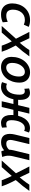

<svg xmlns="http://www.w3.org/2000/svg" viewBox="1500 -2074 588 3627"><g transform="rotate(90 1793.5 -261.0)"><path d="M255 13Q182 13 135.5 -15Q89 -43 67 -91Q45 -139 45 -199Q45 -267 66.5 -327.5Q88 -388 129 -435Q170 -482 228.5 -508.5Q287 -535 360 -535Q398 -535 429.5 -528.5Q461 -522 488 -510L447 -418Q426 -426 404 -431.5Q382 -437 355 -437Q311 -437 275.5 -420Q240 -403 215 -372Q190 -341 176.5 -300Q163 -259 163 -211Q163 -154 188.5 -120Q214 -86 276 -86Q311 -86 343 -95Q375 -104 393 -113L402 -19Q378 -7 341 3Q304 13 255 13Z M471 0 712 -269 583 -522H703L789 -340Q816 -371 840.5 -402.5Q865 -434 887.5 -464.5Q910 -495 927 -522H1045Q1002 -460 950 -395Q898 -330 840 -265Q863 -222 884.5 -177.5Q906 -133 925 -89Q944 -45 958 0H843Q832 -32 818.5 -65.5Q805 -99 790.5 -131Q776 -163 762 -190L596 0Z M1249 13Q1189 13 1145.5 -11.5Q1102 -36 1078.5 -81Q1055 -126 1055 -186Q1055 -260 1077 -323.5Q1099 -387 1138.5 -434Q1178 -481 1231.5 -508Q1285 -535 1347 -535Q1407 -535 1450.5 -510.5Q1494 -486 1517.5 -441.5Q1541 -397 1541 -336Q1541 -262 1519 -198.5Q1497 -135 1458 -87.5Q1419 -40 1365.5 -13.5Q1312 13 1249 13ZM1259 -85Q1286 -85 1311 -97Q1336 -109 1357 -131Q1378 -153 1393.5 -183Q1409 -213 1417.5 -249Q1426 -285 1426 -325Q1426 -379 1403.5 -408Q1381 -437 1337 -437Q1310 -437 1285 -425Q1260 -413 1239 -390.5Q1218 -368 1202 -338.5Q1186 -309 1177.5 -273Q1169 -237 1169 -197Q1169 -143 1192 -114Q1215 -85 1259 -85Z M1620 13Q1594 13 1574 8.5Q1554 4 1532 -6L1563 -99Q1577 -92 1590 -89Q1603 -86 1616 -86Q1657 -86 1685.5 -106.5Q1714 -127 1733 -163Q1752 -199 1760.5 -244Q1769 -289 1769 -339Q1769 -366 1763 -388Q1757 -410 1743 -423Q1729 -436 1704 -436Q1695 -436 1683 -434Q1671 -432 1658 -427L1651 -517Q1674 -525 1695 -529.5Q1716 -534 1734 -534Q1798 -534 1832.5 -486.5Q1867 -439 1867 -351Q1867 -340 1867 -330Q1867 -320 1866 -310H1967L2018 -522H2127L2077 -310H2168Q2185 -378 2217.5 -428Q2250 -478 2297 -506Q2344 -534 2403 -534Q2427 -534 2445.5 -529.5Q2464 -525 2484 -515L2453 -424Q2440 -431 2428.5 -433.5Q2417 -436 2404 -436Q2363 -436 2333.5 -412.5Q2304 -389 2286 -351.5Q2268 -314 2259.5 -270Q2251 -226 2251 -185Q2251 -154 2258 -131.5Q2265 -109 2281 -97Q2297 -85 2324 -85Q2342 -85 2356.5 -88.5Q2371 -92 2386 -97L2392 -6Q2372 3 2348.5 8Q2325 13 2301 13Q2255 13 2221.5 -9.5Q2188 -32 2170.5 -73.5Q2153 -115 2153 -172Q2153 -185 2153 -197Q2153 -209 2155 -221H2055L2002 0H1893L1945 -221H1855Q1839 -144 1805 -92Q1771 -40 1723.5 -13.5Q1676 13 1620 13Z M2671 12Q2611 12 2575.5 -9.5Q2540 -31 2524.5 -68.5Q2509 -106 2509.5 -153Q2510 -200 2522 -249L2588 -522H2703L2641 -263Q2633 -231 2627.5 -200Q2622 -169 2625 -143Q2628 -117 2644 -101.5Q2660 -86 2696 -86Q2729 -86 2755.5 -98.5Q2782 -111 2808 -138Q2809 -156 2811.5 -175.5Q2814 -195 2818.5 -214.5Q2823 -234 2827 -251L2893 -522H3007L2933 -215Q2924 -178 2922 -142.5Q2920 -107 2926.5 -73.5Q2933 -40 2945 -8L2840 8Q2834 -4 2829 -17.5Q2824 -31 2820 -46Q2789 -18 2752.5 -3Q2716 12 2671 12Z M3013 0 3254 -269 3125 -522H3245L3331 -340Q3358 -371 3382.5 -402.5Q3407 -434 3429.5 -464.5Q3452 -495 3469 -522H3587Q3544 -460 3492 -395Q3440 -330 3382 -265Q3405 -222 3426.5 -177.5Q3448 -133 3467 -89Q3486 -45 3500 0H3385Q3374 -32 3360.5 -65.5Q3347 -99 3332.5 -131Q3318 -163 3304 -190L3138 0Z"/></g></svg>

Font: Ubuntu Sans SemiBold
Style: Italic
Weight: 600
Italic angle: -13.5°
Designer: Dalton Maag Ltd
Foundry: Dalton Maag Ltd
Version: Version 1.006